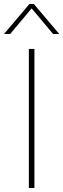

<svg xmlns="http://www.w3.org/2000/svg" viewBox="-65 -945 318 965"><path d="M83 -925H105L233 -774H202L94 -903L-14 -774H-45ZM80 -699H108V0H80Z"/></svg>

Font: Prompt Thin
Style: Regular
Weight: 250
Designer: Katatrad Team
Foundry: CadsonDemak
Version: Version 1.001